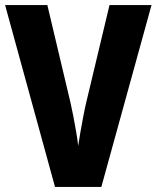

<svg xmlns="http://www.w3.org/2000/svg" viewBox="-20 -734 615 754"><path d="M575 -714 378 0H196L0 -714H166L257 -330Q262 -309 268 -277.5Q274 -246 279.5 -214Q285 -182 287 -161Q290 -182 295.5 -213.5Q301 -245 307 -276.5Q313 -308 318 -329L410 -714Z"/></svg>

Font: Noto Sans Condensed ExtraBold
Style: Regular
Weight: 800
Width: 3
Designer: Monotype Design Team
Foundry: Monotype Imaging Inc.
Version: Version 2.013; ttfautohint (v1.8.4.7-5d5b)